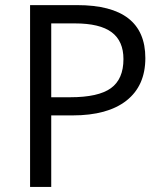

<svg xmlns="http://www.w3.org/2000/svg" viewBox="-20 -734 642 754"><path d="M550.8 -505.9Q550.8 -397.5 476.8 -339.1Q402.8 -280.8 265.1 -280.8H181.2V0H98.1V-713.9H283.2Q550.8 -713.9 550.8 -505.9ZM181.2 -352.1H255.9Q366.2 -352.1 415.5 -387.7Q464.8 -423.3 464.8 -502Q464.8 -572.8 418.5 -607.4Q372.1 -642.1 273.9 -642.1H181.2Z"/></svg>

Font: f04293028
Style: Regular
Weight: 400
Foundry: Ascender Corporation
Version: Version 1.10